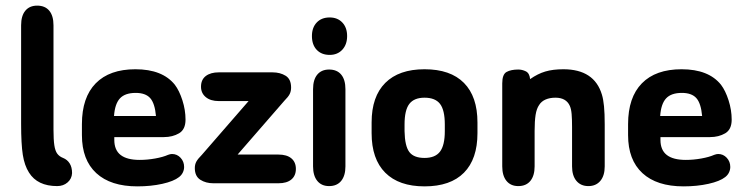

<svg xmlns="http://www.w3.org/2000/svg" viewBox="-20 -651 2651 682"><path d="M183 10Q205 10 220 -3Q235 -16 236 -36Q236 -57 227.5 -70.5Q219 -84 204 -90Q191 -95 183.5 -105Q176 -115 173 -135Q170 -155 170 -191V-561Q170 -595 155 -613Q140 -631 112 -631Q85 -631 70 -613Q55 -595 55 -561V-211Q55 -139 61 -101Q67 -63 83 -38Q113 10 183 10Z M386 -164H562Q593 -164 616 -177.5Q639 -191 639 -226Q639 -260 628 -294.5Q617 -329 601 -350Q557 -405 461 -405Q369 -405 320 -355Q271 -305 271 -210V-171Q271 -83 322 -36Q373 11 468 11Q516 11 556.5 2Q597 -7 616 -22Q625 -29 629.5 -38.5Q634 -48 634 -58Q634 -77 621.5 -90.5Q609 -104 591 -104Q585 -104 577 -101Q559 -93 531 -88Q503 -83 476 -83Q431 -83 408.5 -100.5Q386 -118 386 -154ZM534 -239H385Q388 -282 406 -301.5Q424 -321 462 -321Q497 -321 513.5 -302.5Q530 -284 534 -239Z M824 -102 990 -293Q1004 -307 1009 -317Q1014 -327 1014 -340Q1014 -370 994.5 -382Q975 -394 948 -394H757Q728 -394 711 -381Q694 -368 694 -343Q694 -320 711 -306Q728 -292 757 -292H863L697 -101Q683 -87 677.5 -77Q672 -67 672 -54Q672 -25 691.5 -12.5Q711 0 738 0H969Q999 0 1015 -13.5Q1031 -27 1031 -51Q1031 -75 1015 -88.5Q999 -102 969 -102Z M1151 -589Q1122 -589 1105 -571Q1088 -553 1088 -523Q1088 -492 1105 -474Q1122 -456 1151 -456Q1179 -456 1196 -474.5Q1213 -493 1213 -523Q1213 -553 1196 -571Q1179 -589 1151 -589ZM1092 -60Q1092 -27 1107 -8.5Q1122 10 1149 10Q1177 10 1192 -8.5Q1207 -27 1207 -60V-334Q1207 -368 1192 -386Q1177 -404 1149 -404Q1122 -404 1107 -386Q1092 -368 1092 -334Z M1300 -216V-178Q1300 -86 1348.5 -37.5Q1397 11 1488 11Q1580 11 1628 -37.5Q1676 -86 1676 -178V-216Q1676 -308 1628 -356.5Q1580 -405 1488 -405Q1397 -405 1348.5 -356.5Q1300 -308 1300 -216ZM1560 -209V-185Q1560 -135 1543 -112.5Q1526 -90 1488 -90Q1450 -90 1434 -111Q1418 -132 1417 -185V-209Q1417 -260 1434 -282Q1451 -304 1488 -304Q1526 -304 1543 -282Q1560 -260 1560 -209Z M1863 -370Q1861 -391 1848 -397.5Q1835 -404 1821 -404Q1795 -404 1779.5 -395.5Q1764 -387 1764 -355V-60Q1764 -27 1779 -8.5Q1794 10 1821 10Q1849 10 1864 -8.5Q1879 -27 1879 -60V-186Q1879 -221 1882.5 -243Q1886 -265 1895 -278Q1903 -291 1918 -297.5Q1933 -304 1953 -304Q1991 -304 2004 -275Q2009 -264 2010.5 -245.5Q2012 -227 2012 -200V-60Q2012 -27 2027.5 -8.5Q2043 10 2070 10Q2097 10 2112.5 -8.5Q2128 -27 2128 -60V-209Q2128 -248 2125.5 -273.5Q2123 -299 2118 -315Q2091 -405 1981 -405Q1944 -405 1917 -397Q1890 -389 1863 -370Z M2326 -164H2502Q2533 -164 2556 -177.5Q2579 -191 2579 -226Q2579 -260 2568 -294.5Q2557 -329 2541 -350Q2497 -405 2401 -405Q2309 -405 2260 -355Q2211 -305 2211 -210V-171Q2211 -83 2262 -36Q2313 11 2408 11Q2456 11 2496.5 2Q2537 -7 2556 -22Q2565 -29 2569.5 -38.5Q2574 -48 2574 -58Q2574 -77 2561.5 -90.5Q2549 -104 2531 -104Q2525 -104 2517 -101Q2499 -93 2471 -88Q2443 -83 2416 -83Q2371 -83 2348.5 -100.5Q2326 -118 2326 -154ZM2474 -239H2325Q2328 -282 2346 -301.5Q2364 -321 2402 -321Q2437 -321 2453.5 -302.5Q2470 -284 2474 -239Z"/></svg>

Font: Beiruti
Style: Bold
Weight: 700
Designer: Arlette Boutros
Foundry: Boutros
Version: Version 1.41